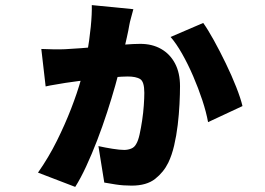

<svg xmlns="http://www.w3.org/2000/svg" viewBox="-20 -658 1040 753"><path d="M503 -622Q499 -606 494 -588.5Q489 -571 487 -559Q484 -540 477.5 -511.5Q471 -483 464.5 -454.5Q458 -426 454 -408Q446 -372 432 -322.5Q418 -273 400 -217.5Q382 -162 361 -107.5Q340 -53 318 -5.5Q296 42 275 75L129 19Q171 -41 203 -105.5Q235 -170 259 -232Q283 -294 298 -347.5Q313 -401 320 -438Q331 -502 336 -553Q341 -604 340 -638ZM777 -568Q795 -543 818.5 -500.5Q842 -458 865.5 -409.5Q889 -361 906.5 -316.5Q924 -272 931 -242L796 -179Q789 -218 773.5 -265Q758 -312 737.5 -359.5Q717 -407 694 -447.5Q671 -488 649 -513ZM142 -466Q169 -465 191 -464.5Q213 -464 235 -465Q258 -466 297.5 -469Q337 -472 382 -476Q427 -480 466.5 -483Q506 -486 530 -486Q577 -486 612 -466Q647 -446 666.5 -409Q686 -372 686 -320Q686 -290 684 -250Q682 -210 677 -168Q672 -126 663 -87.5Q654 -49 640 -20Q622 17 588.5 43.5Q555 70 496 70Q463 70 434 65.5Q405 61 389 58L366 -85Q393 -79 421.5 -74.5Q450 -70 467 -70Q481 -70 494 -75Q507 -80 514 -93Q522 -106 527.5 -131Q533 -156 537.5 -186Q542 -216 544 -245Q546 -274 546 -294Q546 -338 529.5 -348Q513 -358 481 -358Q460 -358 426.5 -355Q393 -352 356 -348Q319 -344 287 -340Q255 -336 237 -333Q221 -330 198.5 -326.5Q176 -323 159 -319Z"/></svg>

Font: Noto Sans SC Black
Style: Regular
Weight: 900
Designer: Ryoko NISHIZUKA  (kana, bopomofo & ideographs); Paul D. Hunt (Latin, Greek & Cyrillic); Sandoll Communications , Soo-you
Foundry: Adobe
Version: Version 2.004-H2;hotconv 1.0.118;makeotfexe 2.5.65603